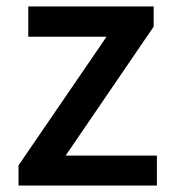

<svg xmlns="http://www.w3.org/2000/svg" viewBox="-20 -571 531 591"><path d="M37 0H463V-92H182L453 -489V-551H67V-458H308L37 -62Z"/></svg>

Font: GenYoGothic2 TW M
Style: Regular
Weight: 500
Version: Version 2.100;PS 2.1;hotconv 16.6.51;makeotf.lib2.5.65220 DE